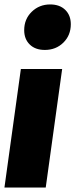

<svg xmlns="http://www.w3.org/2000/svg" viewBox="-23 -845 339 865"><path d="M257 -534 183 0H-3L71 -534ZM86 -709Q86 -759 120 -792Q154 -825 203 -825Q246 -825 271 -800.5Q296 -776 296 -736Q296 -686 262.5 -653Q229 -620 179 -620Q136 -620 111 -644.5Q86 -669 86 -709Z"/></svg>

Font: Fira Sans Condensed Black
Style: Italic
Weight: 900
Width: 3
Italic angle: -8°
Designer: Carrois Corporate & Edenspiekermann AG
Foundry: Carrois Corporate GbR & Edenspiekermann AG
Version: Version 4.203